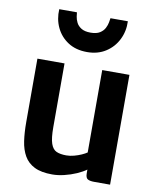

<svg xmlns="http://www.w3.org/2000/svg" viewBox="-91 -894 804 973"><g transform="rotate(10 311.5 -407.5)"><path d="M244.5 8Q187.5 8 152.8 -9.2Q118 -26.5 99.8 -58.2Q81.5 -90 75.2 -133.8Q69 -177.5 69 -230V-557H208.5V-229.5Q208.5 -172.5 218 -144.8Q227.5 -117 247.2 -108.2Q267 -99.5 298 -99.5Q317 -99.5 337.5 -105Q358 -110.5 375.2 -118.2Q392.5 -126 402.5 -133V-557H542.5V8H460Q439 8 427.5 1.8Q416 -4.5 416 -28.5V-66L418.5 -49Q397.5 -33.5 367.8 -20.5Q338 -7.5 305.8 0.2Q273.5 8 244.5 8ZM310.5 -633.5Q252.5 -633.5 212.2 -659.8Q172 -686 151.8 -729Q131.5 -772 134.5 -823H225.5Q226 -816 228 -801.5Q230 -787 237.8 -771.2Q245.5 -755.5 263 -744.5Q280.5 -733.5 311 -733.5Q341.5 -733.5 358.8 -744.5Q376 -755.5 384 -771.2Q392 -787 394.5 -801.5Q397 -816 398 -823H487.5Q489.5 -772 468.2 -729Q447 -686 406.5 -659.8Q366 -633.5 310.5 -633.5Z"/></g></svg>

Font: Merriweather Sans SemiBold
Style: Regular
Weight: 600
Designer: Eben Sorkin
Foundry: Eben Sorkin
Version: Version 2.001